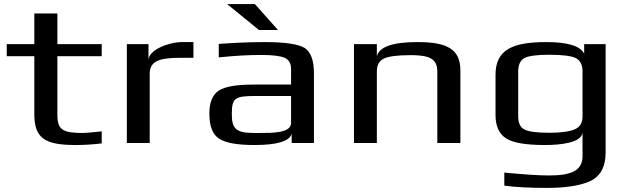

<svg xmlns="http://www.w3.org/2000/svg" viewBox="-20 -700 3082 940"><path d="M261 -136V-425H478V-484H261V-634H148V-484H13V-425H148V-141C148 -22 201 10 351 10C395 10 438 7 478 2V-57C431 -52 401 -49 388 -49C291 -49 261 -62 261 -136Z M707 -405V-484H601V0H713V-341C713 -407 775 -417 864 -417H927V-494H872C806 -494 707 -456 707 -405Z M1517 0V-342C1517 -404 1502 -445 1472 -465C1442 -484 1376 -494 1275 -494C1208 -494 1133 -491 1051 -485V-419C1127 -427 1197 -431 1258 -431C1315 -431 1353 -426 1374 -417C1394 -408 1405 -390 1405 -363V-286H1223C1137 -286 1080 -276 1050 -256C1020 -235 1005 -198 1005 -144C1005 -82 1021 -41 1053 -21C1085 0 1142 10 1226 10C1338 10 1399 -9 1408 -46V0ZM1115 -141C1115 -220 1129 -230 1231 -230H1405V-98C1405 -47 1309 -49 1245 -49H1222C1134 -49 1115 -72 1115 -141ZM1341 -553 1228 -680H1092L1248 -553Z M2024 -494C1903 -494 1837 -471 1825 -425V-484H1713V0H1825V-350C1825 -381 1836 -402 1859 -413C1881 -424 1925 -430 1991 -430C2020 -430 2043 -428 2062 -424C2105 -414 2121 -391 2121 -350V0H2234V-355C2234 -461 2167 -494 2024 -494Z M2406 -334V-137C2406 -83 2423 -45 2457 -23C2490 -1 2554 10 2647 10C2722 10 2828 0 2832 -52V64C2832 140 2769 159 2667 159C2617 159 2544 154 2449 145V209C2502 216 2571 220 2657 220C2753 220 2825 208 2873 185C2921 161 2945 115 2945 46V-484H2840V-437C2821 -475 2760 -494 2655 -494C2491 -494 2406 -458 2406 -334ZM2832 -131C2832 -99 2820 -78 2794 -67C2769 -56 2728 -50 2671 -50C2609 -50 2568 -55 2548 -66C2527 -76 2517 -98 2517 -131V-350C2517 -382 2527 -404 2546 -415C2565 -426 2606 -432 2669 -432C2735 -432 2779 -426 2800 -415C2822 -403 2832 -381 2832 -350Z"/></svg>

Font: Gamestation Extended
Style: Regular
Weight: 400
Width: 7
Designer: Jonas Hecksher
Foundry: Jonas Hecksher, Playtypeª, e-types AS
Version: Version 1.003